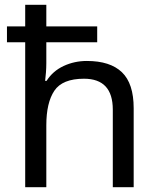

<svg xmlns="http://www.w3.org/2000/svg" viewBox="-20 -780 658 800"><path d="M173 -760V-670H385V-604H173V-517Q173 -498 171.5 -478.5Q170 -459 168 -443H174Q200 -484 245 -505Q290 -526 342 -526Q439 -526 488 -479Q537 -432 537 -329V0H450V-323Q450 -452 330 -452Q240 -452 206.5 -402Q173 -352 173 -258V0H85V-604H9V-670H85V-760Z"/></svg>

Font: Noto Sans Sundanese
Style: Regular
Weight: 400
Designer: Monotype Design Team (Regular), Sérgio L. Martins (other weights)
Foundry: Monotype Imaging Inc.
Version: Version 2.003